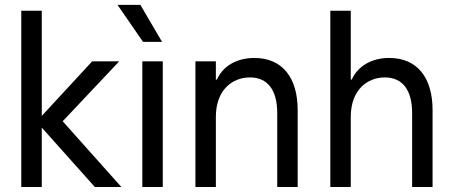

<svg xmlns="http://www.w3.org/2000/svg" viewBox="-20 -750 1820 770"><path d="M65.4 0H147.5V-238.3L360.4 0H466.8L231.4 -263.7L458 -503.9H349.6L147.5 -285.2V-707H65.4Z M550.8 0H632.8V-503.9H550.8ZM553.7 -582H629.9L543 -730.5H451.2Z M763.7 0H845.7V-281.2C845.7 -389.6 912.1 -439.5 982.4 -439.5C1052.7 -439.5 1091.8 -389.6 1091.8 -296.9V0H1173.8V-308.6C1173.8 -438.5 1112.3 -517.6 1000 -517.6C928.2 -517.6 874 -484.4 849.6 -430.7H845.7V-503.9H763.7Z M1304.7 0H1386.7V-281.2C1386.7 -389.6 1453.1 -439.5 1523.4 -439.5C1593.8 -439.5 1632.8 -389.6 1632.8 -296.9V0H1714.8V-308.6C1714.8 -438.5 1653.3 -517.6 1541 -517.6C1469.2 -517.6 1415 -484.4 1390.6 -430.7H1386.7V-707H1304.7Z"/></svg>

Font: Wanted Sans
Style: Regular
Weight: 400
Designer: Original Design by Kil Hyung-jin and Kang Hanbin, Wanted Lab, Inc; Hangeul from Source Han Sans by Jang Soo-young and Ka
Foundry: Wanted Lab, Inc.
Version: Version 1.001;Glyphs 3.2 (3227)